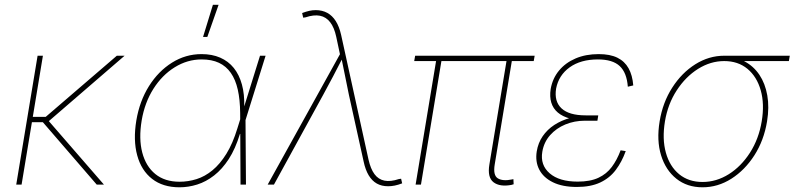

<svg xmlns="http://www.w3.org/2000/svg" viewBox="-20 -777 3344 808"><path d="M160.6 -542.5 70.8 0H48.3L138.2 -542.5ZM504.4 -542.5 180.2 -262.7H100.1L103.5 -285.2H172.4L471.7 -542.5ZM387.2 0 155.3 -268.6 180.2 -273.4 417.5 0Z M735.4 11.2Q665.5 11.2 620.1 -24.2Q574.7 -59.6 557.4 -123.3Q540 -187 553.7 -270Q567.4 -351.6 606.9 -414.6Q646.5 -477.5 703.9 -513.4Q761.2 -549.3 828.1 -549.3Q872.6 -549.3 906.7 -534.4Q940.9 -519.5 963.9 -491Q986.8 -462.4 998 -421.6Q1009.3 -380.9 1007.8 -328.6H1013.7L1013.2 -272.9L1015.1 0H992.2L990.7 -301.3Q990.2 -357.4 980.7 -399.7Q971.2 -441.9 951.4 -470.2Q931.6 -498.5 901.4 -512.7Q871.1 -526.9 828.6 -526.9Q768.6 -526.9 715.3 -493.9Q662.1 -460.9 625.5 -403.1Q588.9 -345.2 576.2 -270Q563.5 -193.4 578.6 -135.3Q593.8 -77.1 633.5 -44.7Q673.3 -12.2 735.4 -12.2Q772 -12.2 807.1 -23.2Q842.3 -34.2 874 -60.3Q905.8 -86.4 932.6 -129.6Q959.5 -172.9 979 -236.8L1074.2 -542.5H1097.7L1012.7 -270L995.6 -213.4H989.7Q970.7 -150.9 942.9 -107.9Q915 -64.9 881.1 -38.6Q847.2 -12.2 810.1 -0.5Q772.9 11.2 735.4 11.2ZM834.5 -621.6 876 -756.8H899.9L852.5 -621.6Z M1106.4 0 1410.6 -548.8 1395 -622.1Q1386.7 -661.1 1369.6 -683.3Q1352.5 -705.6 1326.7 -710.7Q1300.8 -715.8 1266.1 -704.1L1255.9 -702.6L1251.5 -722.2Q1268.6 -728.5 1281.7 -731.4Q1294.9 -734.4 1308.6 -734.4Q1335.9 -734.4 1357.2 -722.9Q1378.4 -711.4 1393.1 -688.2Q1407.7 -665 1415.5 -630.4L1530.8 -105.5Q1539.6 -66.4 1555.9 -44.2Q1572.3 -22 1597.9 -16.8Q1623.5 -11.7 1658.2 -23.4L1668 -24.9L1672.4 -5.4Q1655.8 1 1641.4 3.9Q1627 6.8 1613.3 6.8Q1585.9 6.8 1565.7 -4.6Q1545.4 -16.1 1531.5 -39.3Q1517.6 -62.5 1510.3 -97.2L1448.2 -378.4Q1439.9 -417.5 1432.4 -456.3Q1424.8 -495.1 1416.5 -534.2H1422.4Q1402.3 -495.1 1382.1 -456.3Q1361.8 -417.5 1340.3 -378.4L1132.8 0Z M2132.8 1Q2083.5 10.3 2056.9 -10Q2030.3 -30.3 2039.6 -85.4L2113.3 -530.8H2135.7L2062 -85.4Q2054.2 -39.1 2075.2 -26.4Q2096.2 -13.7 2135.3 -22Q2138.7 -22.9 2137.9 -22.7Q2137.2 -22.5 2140.6 -22.9L2141.6 -1.5Q2139.6 -1 2137.5 -0.5Q2135.3 0 2132.8 1ZM1729 0 1816.9 -530.8H1839.4L1751.5 0ZM1723.1 -520 1727.1 -542.5H2230L2226.1 -520Z M2407.7 9.8Q2347.2 9.8 2307.1 -9.8Q2267.1 -29.3 2249.5 -63Q2231.9 -96.7 2238.8 -140.1Q2244.6 -175.8 2263.9 -203.9Q2283.2 -231.9 2312.7 -251.2Q2342.3 -270.5 2379.6 -280.8Q2417 -291 2459.5 -291H2497.6L2494.1 -269H2441.4Q2397.5 -269 2359.1 -253.2Q2320.8 -237.3 2294.9 -208Q2269 -178.7 2262.2 -138.2Q2252.9 -82.5 2293.2 -47.6Q2333.5 -12.7 2411.1 -12.7Q2463.9 -12.7 2498.3 -28.8Q2532.7 -44.9 2554.7 -74.5Q2576.7 -104 2591.8 -144.5L2613.3 -141.1Q2597.2 -96.2 2571.5 -62Q2545.9 -27.8 2505.9 -9Q2465.8 9.8 2407.7 9.8ZM2455.6 -269Q2411.6 -269 2379.4 -277.8Q2347.2 -286.6 2327.4 -303.5Q2307.6 -320.3 2300 -345.2Q2292.5 -370.1 2297.4 -402.3Q2305.2 -446.8 2332.3 -479.7Q2359.4 -512.7 2402.1 -531Q2444.8 -549.3 2499.5 -549.3Q2547.4 -549.3 2578.1 -534.2Q2608.9 -519 2625.2 -489.7Q2641.6 -460.4 2645 -417.5L2622.1 -412.1Q2617.7 -471.2 2587.9 -499Q2558.1 -526.9 2496.1 -526.9Q2423.8 -526.9 2377.4 -493.7Q2331.1 -460.4 2320.3 -404.3Q2311.5 -350.6 2343 -321Q2374.5 -291.5 2444.8 -291.5H2497.6L2494.1 -269Z M2936.5 11.2Q2871.6 11.2 2826.4 -24.9Q2781.2 -61 2762 -123.5Q2742.7 -186 2755.9 -266.1Q2769 -346.2 2809.1 -408.4Q2849.1 -470.7 2906.2 -506.6Q2963.4 -542.5 3027.8 -542.5H3303.7L3299.8 -520H3079.6H3027.8Q2970.2 -520 2917.7 -487.1Q2865.2 -454.1 2827.9 -396.7Q2790.5 -339.4 2778.3 -266.1Q2766.1 -192.4 2782.2 -134.5Q2798.3 -76.7 2838.1 -43.9Q2877.9 -11.2 2936.5 -11.2Q2994.6 -11.2 3046.9 -43.9Q3099.1 -76.7 3136.2 -134.5Q3173.3 -192.4 3185.5 -266.1Q3197.8 -339.4 3181.4 -397Q3165 -454.6 3125.5 -487.3Q3085.9 -520 3027.8 -520L3027.3 -538.6Q3075.7 -538.6 3113.5 -518.6Q3151.4 -498.5 3175.8 -462.2Q3200.2 -425.8 3209 -375.7Q3217.8 -325.7 3208 -266.1Q3194.8 -186 3154.8 -123.5Q3114.7 -61 3057.9 -24.9Q3001 11.2 2936.5 11.2Z"/></svg>

Font: Inter 16pt Thin
Style: Italic
Weight: 250
Italic angle: -9.3988°
Version: Version 4.001;git-66647c0bb